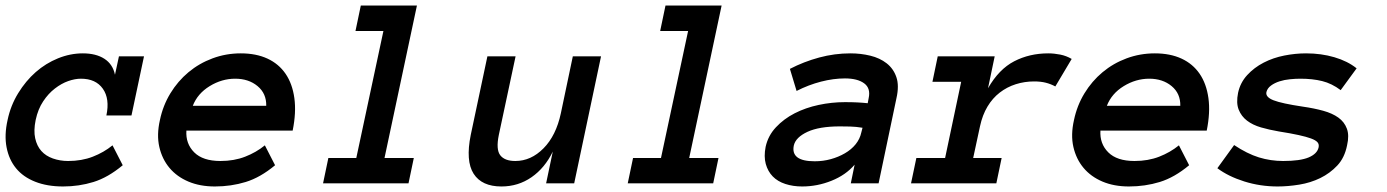

<svg xmlns="http://www.w3.org/2000/svg" viewBox="-37 -657 4970 688"><path d="M402.8 -64.9Q350.1 -21 298.1 -4.9Q246.1 11.2 189 11.2Q131.8 11.2 88.9 -5.9Q45.9 -22.9 20.5 -54Q-4.9 -85 -13.4 -128.9Q-22 -172.9 -9.8 -227.1Q1 -278.8 28.1 -323Q55.2 -367.2 91.1 -398.7Q127 -430.2 170.9 -448Q214.8 -465.8 259.8 -465.8Q307.1 -465.8 337.2 -446.3Q367.2 -426.8 375 -389.2L389.2 -455.1H479L434.1 -243.2H344.2Q356.9 -303.2 331.5 -339.1Q306.2 -375 252.9 -375Q231.9 -375 207.5 -366.5Q183.1 -357.9 159.7 -339.8Q136.2 -321.8 117.7 -293.9Q99.1 -266.1 90.8 -227.1Q83 -189 89.1 -161.4Q95.2 -133.8 111.1 -116Q127 -98.1 152.6 -89.1Q178.2 -80.1 207 -80.1Q255.9 -80.1 295.4 -95.5Q335 -110.8 366.2 -136.2Z M630.9 -189Q627.9 -142.1 658.9 -111.1Q689.9 -80.1 752.9 -80.1Q801.8 -80.1 841.3 -95.5Q880.9 -110.8 912.1 -136.2L948.7 -64.9Q896 -21 843.5 -4.9Q791 11.2 732.9 11.2Q679.7 11.2 638.2 -6.3Q596.7 -23.9 570.3 -55.4Q543.9 -86.9 533.9 -130.4Q523.9 -173.8 536.1 -227.1Q546.9 -278.8 573.5 -322.5Q600.1 -366.2 638.4 -398.2Q676.8 -430.2 724.9 -448Q772.9 -465.8 825.7 -465.8Q880.9 -465.8 921.4 -447Q961.9 -428.2 986.3 -392.6Q1010.7 -356.9 1017.8 -305.4Q1024.9 -253.9 1011.7 -189ZM917 -277.8Q918 -321.8 886 -348.4Q854 -375 805.7 -375Q757.8 -375 714.4 -348.4Q670.9 -321.8 653.8 -277.8Z M1426.8 0H1120.6L1139.6 -90.8H1239.7L1336.9 -545.9H1236.8L1255.9 -637.2H1457L1340.8 -90.8H1445.8Z M1709.5 -455.1H1810.5L1750.5 -173.8Q1739.7 -121.1 1755.6 -100.6Q1771.5 -80.1 1809.6 -80.1Q1865.7 -80.1 1910.6 -125.5Q1955.6 -170.9 1972.7 -251L2015.6 -455.1H2116.7L2020.5 0H1919.9L1943.8 -113.8Q1915.5 -55.2 1867.7 -22Q1819.8 11.2 1759.8 11.2Q1689.5 11.2 1660.2 -34.4Q1630.9 -80.1 1649.9 -173.8Z M2518.6 0H2212.4L2231.4 -90.8H2331.5L2428.7 -545.9H2328.6L2347.7 -637.2H2548.8L2432.6 -90.8H2537.6Z M2706.5 -130.9Q2715.3 -170.9 2743.4 -200.9Q2771.5 -231 2810.5 -251Q2849.6 -271 2896.5 -281Q2943.4 -291 2990.7 -291Q3016.6 -291 3035.2 -290Q3053.7 -289.1 3072.3 -287.1L3075.7 -305.2Q3083.5 -340.8 3059.6 -358.4Q3035.6 -376 2990.7 -376Q2949.7 -376 2905 -364.5Q2860.4 -353 2817.4 -331.1L2793.5 -410.2Q2843.3 -436 2898.4 -450.9Q2953.6 -465.8 3010.3 -465.8Q3047.4 -465.8 3081.5 -457.5Q3115.7 -449.2 3140.1 -430.2Q3164.6 -411.1 3175 -380.6Q3185.5 -350.1 3175.3 -305.2L3111.3 0H3011.7L3025.4 -66.9Q2993.7 -29.8 2942.6 -9.3Q2891.6 11.2 2837.4 11.2Q2804.7 11.2 2777.1 2.2Q2749.5 -6.8 2731.9 -24.9Q2714.4 -43 2707 -69.6Q2699.7 -96.2 2706.5 -130.9ZM2882.3 -79.1Q2912.6 -79.1 2939.9 -86.7Q2967.3 -94.2 2990.5 -107.7Q3013.7 -121.1 3029.1 -140.1Q3044.4 -159.2 3049.3 -182.1L3053.7 -199.2Q3030.3 -203.1 3009.3 -203.6Q2988.3 -204.1 2972.7 -204.1Q2898.4 -204.1 2856.4 -184.6Q2814.5 -165 2807.6 -136.2Q2795.4 -79.1 2882.3 -79.1Z M3744.6 -347.2Q3728.5 -356 3710.4 -360.6Q3692.4 -365.2 3668.5 -365.2Q3634.3 -365.2 3602.8 -355.2Q3571.3 -345.2 3545.4 -325.2Q3519.5 -305.2 3501.5 -275.1Q3483.4 -245.1 3474.6 -204.1L3450.2 -90.8H3552.2L3533.2 0H3227.5L3246.6 -90.8H3349.6L3407.2 -363.8H3304.2L3323.2 -455.1H3527.3L3503.4 -340.8Q3542.5 -409.2 3597.4 -437.5Q3652.3 -465.8 3719.2 -465.8Q3740.2 -465.8 3762.2 -461.4Q3784.2 -457 3803.2 -445.8Z M3906.2 -189Q3903.3 -142.1 3934.3 -111.1Q3965.3 -80.1 4028.3 -80.1Q4077.1 -80.1 4116.7 -95.5Q4156.2 -110.8 4187.5 -136.2L4224.1 -64.9Q4171.4 -21 4118.9 -4.9Q4066.4 11.2 4008.3 11.2Q3955.1 11.2 3913.6 -6.3Q3872.1 -23.9 3845.7 -55.4Q3819.3 -86.9 3809.3 -130.4Q3799.3 -173.8 3811.5 -227.1Q3822.3 -278.8 3848.9 -322.5Q3875.5 -366.2 3913.8 -398.2Q3952.1 -430.2 4000.2 -448Q4048.3 -465.8 4101.1 -465.8Q4156.2 -465.8 4196.8 -447Q4237.3 -428.2 4261.7 -392.6Q4286.1 -356.9 4293.2 -305.4Q4300.3 -253.9 4287.1 -189ZM4192.4 -277.8Q4193.4 -321.8 4161.4 -348.4Q4129.4 -375 4081.1 -375Q4033.2 -375 3989.7 -348.4Q3946.3 -321.8 3929.2 -277.8Z M4790 -136.2Q4781.2 -91.8 4755.1 -64Q4729 -36.1 4694.1 -19Q4659.2 -2 4618.7 4.6Q4578.1 11.2 4541 11.2Q4479 11.2 4421.6 -6.8Q4364.3 -24.9 4325.2 -54.2L4385.3 -137.2Q4432.1 -106 4474.1 -93Q4516.1 -80.1 4561 -80.1Q4622.1 -80.1 4652.6 -93Q4683.1 -106 4688 -128.9Q4690.4 -140.1 4683.8 -147.5Q4677.2 -154.8 4660.6 -160.9Q4644 -167 4616.2 -173.1Q4588.4 -179.2 4545.4 -186Q4511.2 -191.9 4481.7 -200.4Q4452.1 -209 4431.6 -224.6Q4411.1 -240.2 4401.6 -264.2Q4392.1 -288.1 4399.4 -324.2Q4407.2 -360.8 4432.1 -387.9Q4457 -415 4491.2 -432.6Q4525.4 -450.2 4565.2 -458Q4605 -465.8 4643.1 -465.8Q4697.3 -465.8 4744.6 -451.9Q4792 -438 4824.2 -412.1L4767.1 -334Q4735.4 -357.9 4700.7 -366.5Q4666 -375 4623 -375Q4605 -375 4585.2 -373Q4565.4 -371.1 4547.9 -365.5Q4530.3 -359.9 4517.3 -350.3Q4504.4 -340.8 4501 -327.1Q4497.1 -309.1 4526.6 -297.6Q4556.2 -286.1 4631.3 -274.9Q4672.4 -269 4704.8 -260Q4737.3 -251 4758.8 -235.6Q4780.3 -220.2 4789.3 -196Q4798.3 -171.9 4790 -136.2Z"/></svg>

Font: Anonymous Pro
Style: Bold Italic
Weight: 700
Italic angle: -12°
Monospace: yes
Designer: Mark Simonson
Version: Version 1.003